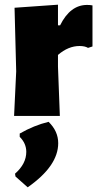

<svg xmlns="http://www.w3.org/2000/svg" viewBox="-20 -494 416 818"><path d="M227 -474V-386H236Q279 -473 351 -473Q364 -473 374 -471V-296L355 -290Q342 -298 319 -298Q271 -298 227 -260V-210L235 0H40L49 -190L42 -461ZM187 25Q228 65 228 116Q228 213 98 304L46 258L44 246Q92 204 92 153Q92 117 64 89V75Q125 40 187 25Z"/></svg>

Font: Alegreya Sans SC Black
Style: Regular
Weight: 900
Designer: Juan Pablo del Peral
Foundry: Huerta Tipografica
Version: Version 2.007